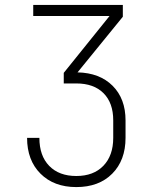

<svg xmlns="http://www.w3.org/2000/svg" viewBox="-20 -750 640 780"><path d="M290 10Q199 10 144.5 -44.5Q90 -99 90 -190H140Q140 -117 180 -76Q220 -35 290 -35Q360 -35 400 -76.5Q440 -118 440 -190V-261Q440 -332 400.5 -371.5Q361 -411 290 -411H239V-454L425 -685H115V-730H479V-682L295 -456Q385 -454 437.5 -401.5Q490 -349 490 -261V-190Q490 -99 436 -44.5Q382 10 290 10Z"/></svg>

Font: Tiny Thin
Style: Regular
Weight: 100
Monospace: yes
Designer: Philipp Nurullin, Konstantin Bulenkov
Foundry: JetBrains
Version: Version 2.251; ttfautohint (v1.8.4.7-5d5b)